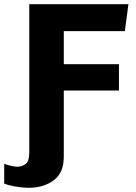

<svg xmlns="http://www.w3.org/2000/svg" viewBox="-68 -706 646 912"><path d="M68 186Q52 186 30 183.5Q8 181 -13 176.5Q-34 172 -48 166V72Q-36 77 -16.5 81.5Q3 86 14 86Q35 86 53 73.5Q71 61 71 17V-686H542L525 -558H235V-401H497V-276H235V39Q235 114 187.5 150Q140 186 68 186Z"/></svg>

Font: Chivo Medium
Style: Bold
Weight: 700
Version: Version 2.002